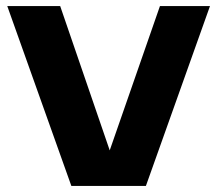

<svg xmlns="http://www.w3.org/2000/svg" viewBox="-20 -615 718 635"><path d="M216 0 4 -595H179L362 -62H323.5L509 -595H674.5L462.5 0Z"/></svg>

Font: Encode Sans SC SemiExpanded
Style: Bold
Weight: 700
Width: 6
Designer: Multiple Designers
Foundry: Impallari Type
Version: Version 3.002